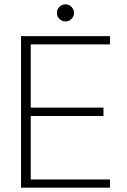

<svg xmlns="http://www.w3.org/2000/svg" viewBox="-20 -867 586 887"><path d="M77 0V-700H488V-662H122V-370H458V-331H122V-38H488V0ZM283 -768Q266 -768 254.5 -779.5Q243 -791 243 -807Q243 -824 254.5 -835.5Q266 -847 283 -847Q299 -847 310.5 -835Q322 -823 322 -807Q322 -792 310.5 -780Q299 -768 283 -768Z"/></svg>

Font: DM Sans 18pt ExtraLight
Style: Regular
Weight: 250
Designer: Colophon Foundry, Jonny Pinhorn
Foundry: Colophon Foundry
Version: Version 4.004;gftools[0.9.30]